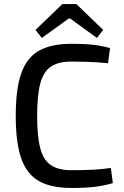

<svg xmlns="http://www.w3.org/2000/svg" viewBox="-20 -919 613 951"><path d="M333 -702Q378 -702 410 -700Q442 -698 469 -693.5Q496 -689 525 -681L515 -606Q485 -609 459 -610.5Q433 -612 403.5 -613Q374 -614 333 -614Q269 -614 232 -589Q195 -564 179.5 -505.5Q164 -447 164 -345Q164 -243 179.5 -184.5Q195 -126 232 -101Q269 -76 333 -76Q398 -76 442.5 -78.5Q487 -81 529 -87L539 -12Q495 1 448.5 6.5Q402 12 333 12Q233 12 172.5 -22.5Q112 -57 85 -135Q58 -213 58 -345Q58 -477 85 -555Q112 -633 172.5 -667.5Q233 -702 333 -702ZM358 -899 491 -771 460 -731 328 -827H320L187 -731L156 -771L289 -899Z"/></svg>

Font: Exo 2 Medium
Style: Regular
Weight: 500
Designer: Natanael Gama
Foundry: Natanael Gama
Version: Version 2.010